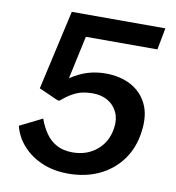

<svg xmlns="http://www.w3.org/2000/svg" viewBox="-82 -796 806 881"><g transform="rotate(10 321.0 -356.0)"><path d="M293.5 11Q226 11 172.2 -11.8Q118.5 -34.5 82.2 -74.5Q46 -114.5 33 -166L137.5 -218Q150.5 -181 171 -151.5Q191.5 -122 222.2 -105.2Q253 -88.5 296.5 -88.5Q363.5 -88.5 410 -127.8Q456.5 -167 465.5 -232.5Q471.5 -273 457 -304.5Q442.5 -336 412.5 -353.8Q382.5 -371.5 341.5 -371.5Q317 -371.5 295.2 -367Q273.5 -362.5 250.5 -350.2Q227.5 -338 199 -313.5Q193.5 -311 191.2 -311.2Q189 -311.5 183.5 -314L98 -352L181.5 -723H617.5L598.5 -621.5H265L221.5 -420.5Q262 -447.5 301.2 -459.5Q340.5 -471.5 385 -471.5Q452 -471.5 502.8 -444.5Q553.5 -417.5 578.5 -365Q603.5 -312.5 592.5 -236.5Q582.5 -160.5 542 -105Q501.5 -49.5 437.8 -19.2Q374 11 293.5 11Z"/></g></svg>

Font: Public Sans Thin SemiBold
Style: Italic
Weight: 600
Italic angle: -8°
Version: Version 2.001